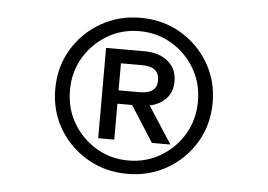

<svg xmlns="http://www.w3.org/2000/svg" viewBox="-40 -896 780 559"><g transform="rotate(5 350.0 -617.0)"><path d="M350 -389Q286 -389 233.5 -419.5Q181 -450 150.5 -501.5Q120 -553 120 -617Q120 -681 150.5 -732.5Q181 -784 233.5 -814.5Q286 -845 350 -845Q415 -845 467 -814.5Q519 -784 549.5 -732.5Q580 -681 580 -617Q580 -553 549.5 -501.5Q519 -450 467 -419.5Q415 -389 350 -389ZM350 -428Q402 -428 444.5 -453.5Q487 -479 512 -521.5Q537 -564 537 -617Q537 -670 512 -712.5Q487 -755 444.5 -780.5Q402 -806 350 -806Q298 -806 255.5 -780.5Q213 -755 188 -712.5Q163 -670 163 -617Q163 -564 188 -521.5Q213 -479 255.5 -453.5Q298 -428 350 -428ZM414 -485 347 -590H304V-485H257V-749H368Q412 -749 438 -727.5Q464 -706 464 -669Q464 -639 446.5 -619.5Q429 -600 398 -593L468 -485ZM304 -629H366Q416 -629 416 -668Q416 -708 366 -708H304Z"/></g></svg>

Font: Martian Mono ExtraLight
Style: Regular
Weight: 200
Monospace: yes
Designer: Roman Shamin
Foundry: Evil Martians
Version: Version 1.000; ttfautohint (v1.8.4.7-5d5b)